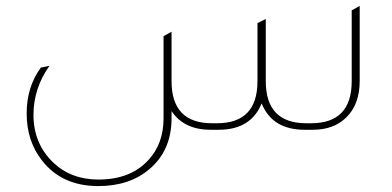

<svg xmlns="http://www.w3.org/2000/svg" viewBox="-20 -438 1324 648"><path d="M1167 -403 1194 -418V-165Q1194 -86 1149 -42Q1107 0 1035 0H1008Q899 0 863 -89Q827 0 718 0H691Q601 0 559 -63V-39Q559 70 484 133Q417 190 312 190Q189 190 122 104Q70 38 70 -55Q70 -145 118 -210L147 -216Q93 -140 93 -50Q93 46 159 110Q220 168 312 168Q421 168 481 102Q532 47 532 -39V-316L559 -331V-164Q559 -22 696 -22H712Q849 -22 849 -164V-360L877 -374V-164Q877 -22 1014 -22H1030Q1167 -22 1167 -164Z"/></svg>

Font: Tajawal ExtraLight
Style: Regular
Weight: 275
Designer: Boutros Fonts
Foundry: Created by Boutros International 2017
Version: Version 1.700